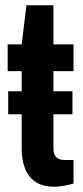

<svg xmlns="http://www.w3.org/2000/svg" viewBox="-20 -694 313 726"><path d="M186 12Q138 12 111 -8.5Q84 -29 73 -61.5Q62 -94 62 -129V-262H11V-349H62V-425H9V-526H62L80 -674H182V-526H258V-425H182V-349H254V-262H182V-132Q182 -89 224 -89H258V0Q245 4 224 8Q203 12 186 12Z"/></svg>

Font: Archivo Narrow
Style: Bold
Weight: 700
Designer: Hector Gatti
Foundry: Omnibus-Type
Version: Version 3.002